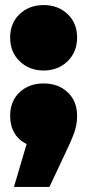

<svg xmlns="http://www.w3.org/2000/svg" viewBox="-20 -577 344 757"><path d="M57.5 -335.5C82.5 -311.2 114 -299 152 -299C190 -299 221.5 -311.2 246.5 -335.5C271.5 -359.8 284 -391 284 -429C284 -467 271.5 -497.8 246.5 -521.5C221.5 -545.2 190 -557 152 -557C114 -557 82.5 -545.2 57.5 -521.5C32.5 -497.8 20 -467 20 -429C20 -391 32.5 -359.8 57.5 -335.5ZM247 -213C222.3 -236.3 190.7 -248 152 -248C113.3 -248 81.7 -236.3 57 -213C32.3 -189.7 20 -158.7 20 -120C20 -94 25.7 -71.5 37 -52.5C48.3 -33.5 64.3 -19 85 -9L35 160H175L245 11C261.7 -24.3 272.3 -50.7 277 -68C281.7 -85.3 284 -102.7 284 -120C284 -158.7 271.7 -189.7 247 -213Z"/></svg>

Font: Montserrat Custom Black
Style: Regular
Weight: 900
Designer: Julieta Ulanovsky
Foundry: Julieta Ulanovsky
Version: Version 7.200